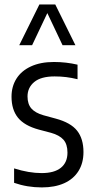

<svg xmlns="http://www.w3.org/2000/svg" viewBox="-20 -828 419 858"><path d="M43 -11V-75.5Q109 -54.5 166 -54.5Q222.5 -54.5 252 -78.2Q281.5 -102 281.5 -146Q281.5 -183.5 263.5 -203.8Q245.5 -224 208 -234.5L153 -249Q89 -266.5 60.2 -302.2Q31.5 -338 31.5 -396Q31.5 -441.5 53.5 -476.5Q75.5 -511.5 118.2 -531.2Q161 -551 221 -551Q275.5 -551 326.5 -539V-474Q299.5 -480.5 275.5 -483.5Q251.5 -486.5 224 -486.5Q163 -486.5 133 -461.5Q103 -436.5 103 -397Q103 -363 120.2 -343.2Q137.5 -323.5 174 -313L229 -298Q296 -280 324.5 -244Q353 -208 353 -148.5Q353 -99.5 330.8 -63.8Q308.5 -28 266.8 -9.2Q225 9.5 167 9.5Q101.5 9.5 43 -11ZM317 -626H259.5L191.5 -769.5L123.5 -626H66L156 -808H227Z"/></svg>

Font: Encode Sans Condensed
Style: Regular
Weight: 400
Width: 3
Designer: Multiple Designers
Foundry: Impallari Type
Version: Version 2.000